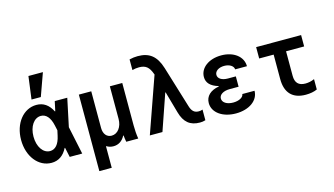

<svg xmlns="http://www.w3.org/2000/svg" viewBox="-108 -1212 3117 1794"><g transform="rotate(-15 1450.0 -315.0)"><path d="M251 -550C125 -550 29 -431 29 -270C29 -110 124 10 250 10C317 10 368 -24 403 -93H407L427 0H548L491 -270L548 -540H427L407 -447H403C368 -516 318 -550 251 -550ZM369 -220C352 -141 316 -100 265 -100C198 -100 149 -172 149 -270C149 -368 198 -440 265 -440C315 -440 352 -399 369 -320L380 -270ZM390 -830H250L221 -610H311Z M660 200H780V-8H784C803 4 825 10 849 10C898 10 937 -16 961 -63H965C967 -41 970 -20 974 0H1090C1083 -42 1080 -86 1080 -130V-540H960V-225C960 -148 917 -90 858 -90C811 -90 780 -127 780 -185V-540H660Z M1202 0H1324L1445 -350H1449L1508 -141C1536 -41 1592 5 1686 5C1705 5 1722 3 1740 -3V-106C1729 -101 1716 -99 1703 -99C1661 -99 1637 -120 1622 -170L1499 -572C1461 -695 1395 -745 1284 -745C1257 -745 1232 -742 1203 -735V-632C1225 -638 1246 -641 1268 -641C1332 -641 1364 -616 1390 -543L1392 -539Z M2132 -390H2246C2246 -484 2159 -550 2039 -550C1918 -550 1831 -484 1831 -396C1831 -340 1867 -301 1943 -279V-275C1860 -261 1812 -215 1812 -149C1812 -57 1905 10 2034 10C2163 10 2255 -57 2255 -150H2137C2134 -118 2091 -95 2035 -95C1974 -95 1932 -122 1932 -161C1932 -199 1974 -225 2036 -225H2121V-325H2044C1987 -325 1949 -349 1949 -385C1949 -421 1987 -448 2041 -448C2091 -448 2130 -424 2132 -390Z M2635 -193V-430H2810V-540H2375V-430H2515V-193C2515 -60 2582 10 2710 10C2751 10 2790 3 2820 -11V-111C2791 -98 2761 -92 2733 -92C2667 -92 2635 -125 2635 -193Z"/></g></svg>

Font: CommitMono-dimboump
Style: Bold
Weight: 700
Monospace: yes
Designer: Eigil Nikolajsen
Foundry: Eigil Nikolajsen
Version: Version 1.143